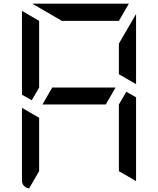

<svg xmlns="http://www.w3.org/2000/svg" viewBox="-20 -1020 856 1040"><path d="M210 -454 263 -546H606L553 -454ZM717 -564 624 -618V-784L717 -944ZM192 -546 152 -477 99 -507V-959V-961L192 -907ZM315 -907 155 -1000H676H678L624 -907ZM138 0Q122 -1 110.5 -12.5Q99 -24 99 -41V-436L192 -382V-93ZM717 -493V-41V-39L624 -93V-454L664 -523Z"/></svg>

Font: DSEG7 Modern Mini
Style: Regular
Weight: 400
Designer: Keshikan(Twitter:@keshinomi_88pro)
Version: Version 0.46